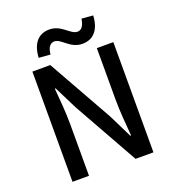

<svg xmlns="http://www.w3.org/2000/svg" viewBox="-159 -1036 1053 1159"><g transform="rotate(-20 367.0 -456.0)"><path d="M450 -762C519 -762 563 -809 568 -901L495 -907C488 -863 472 -841 446 -841C400 -841 368 -912 289 -912C220 -912 176 -865 171 -773L245 -767C249 -812 267 -834 293 -834C339 -834 369 -762 450 -762ZM107 -708V0H213V-334C213 -411 205 -492 199 -565H204L278 -417L512 0H627V-708H521V-378C521 -301 529 -215 535 -142H530L456 -292L222 -708Z"/></g></svg>

Font: Spoqa Han Sans Neo Medium
Style: Regular
Weight: 500
Designer: [Spoqa Han Sans Neo] Dong-huui Kim ___ Younghwa Kang ___ Yujin Lee ___ [Noto Sans] Ryoko NISHIZUKA ____ (kana & ideograp
Foundry: Spoqa (http://www.spoqa-han-sans.com)
Version: Version 1.100;hotconv 1.0.109;makeotfexe 2.5.65596